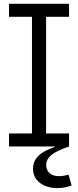

<svg xmlns="http://www.w3.org/2000/svg" viewBox="-20 -772 412 1012"><path d="M27.5 -683.5V-752H344V-683.5H223V-68.5H344V0H27.5V-68.5H148.5V-683.5ZM341.5 148.5 357.5 206.5Q345 210 325.2 214.8Q305.5 219.5 282 219.5Q246.5 219.5 217.5 207.5Q188.5 195.5 171.2 172.8Q154 150 154 117.5Q154 78 182 50Q210 22 268.5 2.5V-26L344 0Q278 22.5 250.8 45Q223.5 67.5 223.5 98Q223.5 124 241 140.2Q258.5 156.5 291.5 156.5Q305 156.5 318 154Q331 151.5 341.5 148.5Z"/></svg>

Font: Hepta Slab ExtraLight
Style: Regular
Weight: 400
Version: Version 1.102